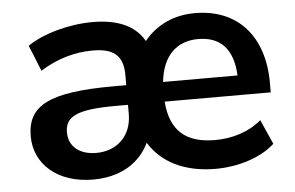

<svg xmlns="http://www.w3.org/2000/svg" viewBox="-44 -612 1051 685"><g transform="rotate(-5 481.5 -269.0)"><path d="M263.7 10.7C358.9 10.7 430.2 -30.8 464.8 -103.5C509.8 -30.8 590.8 10.7 702.6 10.7C781.7 10.7 865.2 -14.6 914.6 -60.5L875.5 -148.4C829.1 -108.9 768.6 -91.8 709 -91.8C605.5 -91.8 549.3 -138.7 541.5 -244.1H921.4V-278.3C921.4 -445.8 829.1 -549.3 675.8 -549.3C601.1 -549.3 537.1 -519.5 493.7 -465.3C462.4 -521 400.9 -549.3 309.6 -549.3C226.6 -549.3 132.3 -523.9 75.7 -484.9L113.3 -392.1C171.9 -429.7 237.8 -448.2 301.3 -448.2C376.5 -448.2 410.2 -420.9 410.2 -350.1V-314.5H366.2C132.8 -314.5 54.7 -272.5 54.7 -162.1C54.7 -63.5 135.3 10.7 263.7 10.7ZM679.7 -456.1C759.3 -456.1 804.2 -410.2 808.6 -314.5H542C551.8 -407.7 602.5 -456.1 679.7 -456.1ZM283.2 -83C222.2 -83 184.6 -115.2 184.6 -165C184.6 -222.7 228.5 -244.1 366.7 -244.1H410.2V-211.4C410.2 -132.3 356.4 -83 283.2 -83Z"/></g></svg>

Font: Winston SemiBold
Style: Regular
Weight: 600
Designer: Vernon Adams, Kim Jin-seong, David Berlow, Cristiano Sobral
Foundry: The Winston Project Authors
Version: Version 3.004